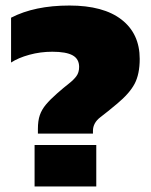

<svg xmlns="http://www.w3.org/2000/svg" viewBox="-20 -674 545 694"><path d="M117 -191V-208Q117 -238 124 -258Q131 -278 146 -296Q161 -314 186 -336Q211 -358 228.5 -371.5Q246 -385 256 -398.5Q266 -412 266 -432Q266 -461 242.5 -474Q219 -487 169 -487Q126 -487 86 -476Q46 -465 20 -448V-610Q105 -654 231 -654Q354 -654 419.5 -603Q485 -552 485 -461Q485 -406 466.5 -371Q448 -336 402 -298Q370 -271 343 -250.5Q316 -230 316 -201V-191ZM105 0V-150H328V0Z"/></svg>

Font: Kanit ExtraBold
Style: Regular
Weight: 800
Designer: Katatrad Team
Foundry: CadsonDemak
Version: Version 2.000; ttfautohint (v1.8.3)